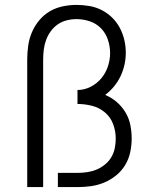

<svg xmlns="http://www.w3.org/2000/svg" viewBox="-20 -763 640 783"><path d="M91 0V-520Q91 -548 95 -576.5Q99 -605 110 -631Q121 -657 139.5 -679.5Q158 -702 182.5 -716.5Q207 -731 235.5 -737Q264 -743 292 -743Q318 -743 344.5 -738.5Q371 -734 394.5 -722Q418 -710 437 -691.5Q456 -673 468.5 -649.5Q481 -626 487 -600Q493 -574 493 -548Q493 -523 487.5 -498.5Q482 -474 471.5 -452Q461 -430 445 -410.5Q429 -391 409 -376Q435 -365 456 -347Q477 -329 491.5 -305Q506 -281 511.5 -253.5Q517 -226 517 -198Q517 -170 511 -142Q505 -114 490.5 -90Q476 -66 454 -48Q432 -30 406 -19Q380 -8 352 -4Q324 0 296 0H216V-58H296Q316 -58 336 -61Q356 -64 374 -71.5Q392 -79 408 -92Q424 -105 434 -122Q444 -139 448 -158.5Q452 -178 452 -198Q452 -228 441.5 -256.5Q431 -285 408 -304.5Q385 -324 355.5 -331.5Q326 -339 296 -339V-396Q324 -396 349.5 -409Q375 -422 393 -443.5Q411 -465 420 -492Q429 -519 429 -547Q429 -574 420 -601Q411 -628 392 -647.5Q373 -667 346.5 -676Q320 -685 292 -685Q272 -685 252 -680Q232 -675 215.5 -663.5Q199 -652 187 -635.5Q175 -619 168 -600Q161 -581 158.5 -560.5Q156 -540 156 -520V0Z"/></svg>

Font: Iosevka Light Extended
Style: Regular
Weight: 300
Width: 7
Monospace: yes
Designer: Belleve Invis
Foundry: Belleve Invis
Version: Version 32.5.0; ttfautohint (v1.8.4)